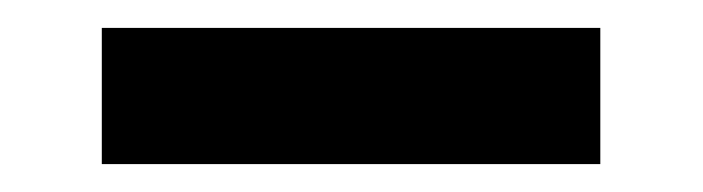

<svg xmlns="http://www.w3.org/2000/svg" viewBox="-20 -341 509 139"><path d="M53.7 -222.2V-320.8H414.6V-222.2Z"/></svg>

Font: TypoPRO Playfair Display
Style: Regular
Weight: 900
Designer: Claus Eggers Sørensen
Foundry: Claus Eggers Sørensen
Version: Version 1.004;PS 001.004;hotconv 1.0.70;makeotf.lib2.5.58329